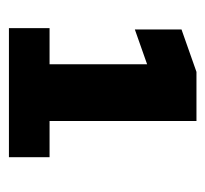

<svg xmlns="http://www.w3.org/2000/svg" viewBox="-35 -705 460 430"><g transform="rotate(90 195.0 -490.0)"><path d="M43 -280V-371H124V-589.5L46 -562V-666.5L141 -700H251V-371H332V-280Z"/></g></svg>

Font: Trispace
Style: Bold
Weight: 700
Designer: Tyler Finck
Foundry: Etcetera Type Company
Version: Version 1.210; ttfautohint (v1.8.3)